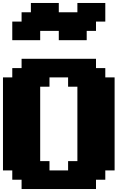

<svg xmlns="http://www.w3.org/2000/svg" viewBox="-20 -1270 915 1290"><path d="M125 0H625V-62.5H687.5V-125H750V-750H687.5V-812.5H625V-875H125V-812.5H62.5V-750H0V-125H62.5V-62.5H125ZM437.5 -125H312.5V-187.5H250V-687.5H312.5V-750H437.5V-687.5H500V-187.5H437.5ZM375 -1000H562.5V-1062.5H625V-1125H687.5V-1250H500V-1187.5H375V-1250H187.5V-1187.5H125V-1125H62.5V-1000H250V-1062.5H375Z"/></svg>

Font: Faithful 32x
Style: Bold
Weight: 400
Foundry: Faithful Resource Pack
Version: Version 1.0; January 27, 2023